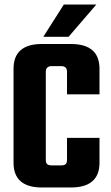

<svg xmlns="http://www.w3.org/2000/svg" viewBox="-20 -831 490 851"><path d="M421 -413H277V-513Q277 -538 251 -538H210Q183 -538 183 -513V-123Q183 -109 189 -103.5Q195 -98 210 -98H251Q265 -98 271 -103.5Q277 -109 277 -123V-220H421V-110Q421 0 294 0H166Q40 0 40 -110V-526Q40 -636 166 -636H294Q421 -636 421 -526ZM407 -811 284 -668H172L263 -811Z"/></svg>

Font: Teko Semibold
Style: Regular
Weight: 600
Designer: Manushi Parikh, Jonny Pinhorn
Foundry: Indian Type Foundry
Version: Version 1.105;PS 1.0;hotconv 1.0.78;makeotf.lib2.5.61930; tt